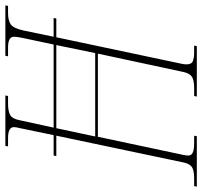

<svg xmlns="http://www.w3.org/2000/svg" viewBox="-54 -715 754 716"><g transform="rotate(-90 323.0 -357.0)"><path d="M-15 0 -13 -10H16Q45 -10 57.5 -18Q70 -26 75 -49L175 -524H99L101 -534H177L203 -659Q205 -667 206 -673Q207 -679 207 -682Q207 -704 166 -704H135L137 -714H325L323 -704H294Q266 -704 252 -696Q238 -688 233 -662L205 -534H515L540 -652Q544 -672 544 -682Q544 -704 504 -704H471L473 -714H661L659 -704H632Q604 -704 589.5 -693.5Q575 -683 567 -645L544 -534H614L612 -524H542L443 -56Q442 -51 441.5 -47Q441 -43 441 -38Q441 -19 454 -14.5Q467 -10 483 -10H511L509 0H321L323 -10H353Q382 -10 395 -18.5Q408 -27 413 -52L481 -369H171L103 -49Q101 -39 101 -31Q101 -10 145 -10H175L173 0ZM172 -379H483L513 -524H203Z"/></g></svg>

Font: Noto Serif Display ExtraCondensed Thin
Style: Italic
Weight: 100
Width: 2
Italic angle: -12°
Designer: Monotype Design Team
Foundry: Monotype Imaging Inc.
Version: Version 2.009